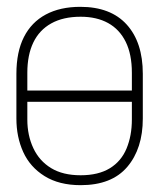

<svg xmlns="http://www.w3.org/2000/svg" viewBox="-20 -532 468 562"><path d="M398 -185V-316Q398 -408 351 -460Q304 -512 215 -512Q156 -512 114 -489.5Q72 -467 50 -423.5Q28 -380 28 -316V-185Q28 -131 48 -87Q68 -43 110.5 -16.5Q153 10 216 10Q307 10 352.5 -43.5Q398 -97 398 -185ZM366 -319V-182Q366 -135 350.5 -97.5Q335 -60 301.5 -39.5Q268 -19 216 -19Q164 -19 129.5 -40Q95 -61 77.5 -98.5Q60 -136 60 -182V-319Q60 -371 77.5 -407.5Q95 -444 130 -463.5Q165 -483 216 -483Q263 -483 296.5 -464.5Q330 -446 348 -409.5Q366 -373 366 -319ZM41 -267V-234H382V-267Z"/></svg>

Font: Advent Pro ExtraLight
Style: Regular
Weight: 250
Version: Version 3.000